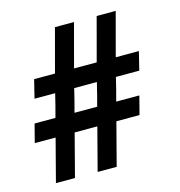

<svg xmlns="http://www.w3.org/2000/svg" viewBox="-98 -730 767 818"><g transform="rotate(-15 285.5 -321.5)"><path d="M229 -371H329Q323 -345 316.5 -320Q310 -295 303 -269H203Q210 -295 216.5 -320Q223 -345 229 -371ZM233 0H317Q329 -48 341.5 -94Q354 -140 366 -188H468L489 -269H387Q394 -295 400.5 -320Q407 -345 413 -371H516Q521 -391 526 -411.5Q531 -432 536 -452H434Q447 -500 459.5 -547.5Q472 -595 485 -643H401Q388 -595 375.5 -547.5Q363 -500 350 -452H250Q263 -500 275.5 -547.5Q288 -595 301 -643H217Q204 -595 191.5 -547.5Q179 -500 166 -452H74Q69 -432 64 -411.5Q59 -391 54 -371H145Q139 -345 132.5 -320Q126 -295 119 -269H27L6 -188H98Q86 -140 73.5 -94Q61 -48 49 0H133Q145 -48 157.5 -94Q170 -140 182 -188H282Q270 -140 257.5 -94Q245 -48 233 0Z"/></g></svg>

Font: Josefin Slab Thin
Style: Italic
Weight: 100
Italic angle: -12°
Designer: Santiago Orozco
Foundry: Typemade
Version: Version 2.000